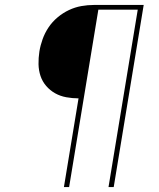

<svg xmlns="http://www.w3.org/2000/svg" viewBox="-20 -755 640 775"><path d="M238 0 297 -358Q272 -358 247.5 -362.5Q223 -367 202.5 -378.5Q182 -390 166.5 -408Q151 -426 143.5 -448.5Q136 -471 135.5 -496Q135 -521 139 -547Q143 -572 152 -597Q161 -622 176 -644.5Q191 -667 212.5 -685Q234 -703 258.5 -714.5Q283 -726 308.5 -730.5Q334 -735 359 -735H560L439 0H418L536 -716H377L259 0Z"/></svg>

Font: Iosevka Etoile Thin
Style: Italic
Weight: 100
Italic angle: -9°
Designer: Belleve Invis
Foundry: Belleve Invis
Version: Version 22.1.2; ttfautohint (v1.8.4)